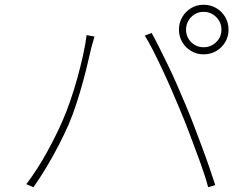

<svg xmlns="http://www.w3.org/2000/svg" viewBox="-20 -800 1040 809"><path d="M764 -675Q764 -644 785.5 -622.5Q807 -601 838 -601Q869 -601 891 -622.5Q913 -644 913 -675Q913 -706 891 -728Q869 -750 838 -750Q807 -750 785.5 -728Q764 -706 764 -675ZM734 -675Q734 -704 748 -728Q762 -752 785.5 -766Q809 -780 838 -780Q867 -780 891 -766Q915 -752 929 -728Q943 -704 943 -675Q943 -646 929 -622.5Q915 -599 891 -585Q867 -571 838 -571Q809 -571 785.5 -585Q762 -599 748 -622.5Q734 -646 734 -675ZM243 -290Q259 -326 275 -372Q291 -418 305 -468Q319 -518 329.5 -565.5Q340 -613 345 -652L378 -646Q376 -638 374 -631.5Q372 -625 370 -617.5Q368 -610 365 -600Q360 -580 351.5 -542.5Q343 -505 330.5 -459Q318 -413 302.5 -365Q287 -317 269 -275Q250 -232 227 -187.5Q204 -143 177.5 -98.5Q151 -54 121 -11L91 -24Q139 -88 178.5 -160Q218 -232 243 -290ZM735 -346Q719 -384 701 -425.5Q683 -467 663.5 -508.5Q644 -550 625.5 -586.5Q607 -623 590 -650L619 -661Q633 -636 650.5 -601Q668 -566 687.5 -526Q707 -486 726 -442.5Q745 -399 763 -356Q780 -316 797.5 -270Q815 -224 832 -178.5Q849 -133 863 -92Q877 -51 887 -20L857 -11Q846 -54 825 -112Q804 -170 780.5 -232Q757 -294 735 -346Z"/></svg>

Font: Shanggu Sans SC VF
Style: Regular
Weight: 250
Designer: GuiWonder
Version: Version 1.021